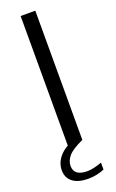

<svg xmlns="http://www.w3.org/2000/svg" viewBox="-180 -783 625 1033"><g transform="rotate(-20 133.0 -266.0)"><path d="M90.5 0V-740H174.5V0ZM135.5 207.5Q76 207.5 45.2 183.2Q14.5 159 14.5 116Q14.5 74.5 44.2 39Q74 3.5 151 -28L174.5 0Q111.5 28.5 89.2 54.8Q67 81 67 110.5Q67 167.5 143 167.5Q177.5 167.5 227 149V189Q182 207.5 135.5 207.5Z"/></g></svg>

Font: Encode Sans SemiExpanded SemiExpanded
Style: Regular
Weight: 400
Width: 6
Designer: Multiple Designers
Foundry: Impallari Type
Version: Version 3.000; ttfautohint (v1.8.3) -l 8 -r 50 -G 200 -x 14 